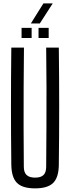

<svg xmlns="http://www.w3.org/2000/svg" viewBox="-20 -1073 402 1101"><path d="M181.2 7.2Q108.8 7.2 77.4 -24.2Q46 -55.6 44.9 -127.8Q42.9 -295.5 42.9 -464Q42.9 -632.4 44.9 -800H117.4Q116.2 -688.4 115.6 -573.2Q114.9 -458.1 115.3 -343.3Q115.6 -228.5 116.6 -116.5Q116.6 -84.4 132.6 -69.4Q148.6 -54.4 181.2 -54.4Q214.3 -54.4 229.5 -69.4Q244.8 -84.4 244.8 -116.5Q245.8 -228.5 246.3 -343.3Q246.9 -458.1 246.6 -573.2Q246.4 -688.4 244.8 -800H317.3Q319.4 -632.4 319.4 -464Q319.4 -295.5 317.3 -127.8Q316.6 -55.6 285 -24.2Q253.5 7.2 181.2 7.2ZM201 -855V-913.1H259.1V-855ZM103.7 -855V-913.1H161.4V-855ZM156.9 -938.3 228.9 -1053.4H282.3L208.2 -938.3Z"/></svg>

Font: Big Shoulders Thin
Style: Regular
Weight: 100
Designer: Patric King
Foundry: XO Type Co
Version: Version 2.002